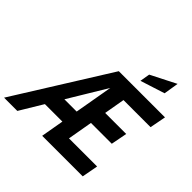

<svg xmlns="http://www.w3.org/2000/svg" viewBox="-281 -1137 1346 1346"><g transform="rotate(45 392.0 -464.0)"><path d="M-55.5 0 382 -700H840L817 -580H491.5L558 -635L458.5 -65L412.5 -120H747L724.5 0H322.5L433 -632.5L453 -624.5L76 0ZM131.5 -170.5 211.5 -291H403L381 -170.5ZM469 -305.5 491.5 -425.5H730L707 -305.5ZM537 -759.5 549.5 -833.5 736.5 -928.5 718.5 -817.5Z"/></g></svg>

Font: Cabin
Style: Bold Italic
Weight: 700
Width: 4
Italic angle: -10°
Designer: Pablo Impallari
Foundry: Pablo Impallari. http://www.impallari.com Igino Marini. http://www.ikern.com
Version: Version 3.001